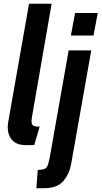

<svg xmlns="http://www.w3.org/2000/svg" viewBox="-20 -770 546 1032"><path d="M119.5 10Q69 10 45.2 -17.2Q21.5 -44.5 21.5 -86Q21.5 -98 24.8 -117.5Q28 -137 36 -181.5L136 -750H257.5L157 -171.5Q153.5 -150 151.5 -138.8Q149.5 -127.5 149.5 -119.5Q149.5 -97.5 161.5 -93.2Q173.5 -89 193 -89L164 10ZM175.5 242 183 143.5Q208.5 143 220.5 137.2Q232.5 131.5 238.2 114Q244 96.5 250 61.5L349 -499H470.5L362.5 111Q353 164.5 320.5 202.8Q288 241 221 241.5ZM361 -579 383.5 -700H505.5L482.5 -579Z"/></svg>

Font: Cabin
Style: Bold Italic
Weight: 700
Width: 4
Italic angle: -10°
Designer: Pablo Impallari
Foundry: Pablo Impallari. http://www.impallari.com Igino Marini. http://www.ikern.com
Version: Version 3.001